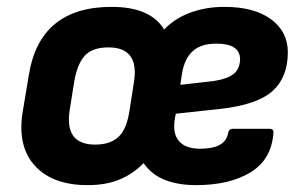

<svg xmlns="http://www.w3.org/2000/svg" viewBox="-20 -527 875 559"><path d="M235 12Q133 12 81.5 -44.5Q30 -101 46 -201L64 -309Q96 -507 305 -507Q418 -507 458 -441Q488 -473 533.5 -490Q579 -507 633 -507Q720 -507 769 -471Q818 -435 818 -375Q818 -302 773.5 -262Q729 -222 622 -210L492 -196L490 -187Q481 -141 500 -117.5Q519 -94 563 -94Q636 -94 644 -139Q646 -152 658 -152H765Q778 -152 776 -139Q770 -62 709 -25Q648 12 551 12Q499 12 460.5 -3Q422 -18 398 -52Q368 -21 328.5 -4.5Q289 12 235 12ZM505 -280 601 -291Q642 -297 660 -311.5Q678 -326 679 -354Q679 -400 610 -400Q565 -400 541 -378Q517 -356 510 -313ZM257 -106Q301 -106 325 -128.5Q349 -151 357 -205L370 -288Q386 -389 296 -389Q249 -389 227 -365Q205 -341 196 -289L183 -207Q167 -106 257 -106Z"/></svg>

Font: Sofia Sans ExtraBold
Style: Italic
Weight: 800
Italic angle: -9°
Designer: Botio Nikoltchev, Ani Petrova
Foundry: lettersoup
Version: Version 4.100; ttfautohint (v1.8.4.7-5d5b)